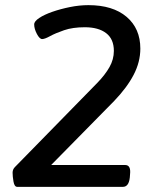

<svg xmlns="http://www.w3.org/2000/svg" viewBox="-20 -727 629 747"><path d="M47 0Q36 0 32.5 -20.5Q29 -41 29 -55Q29 -68 38 -77L359 -405Q389 -436 406 -466Q423 -496 423 -529Q423 -575 393 -598Q363 -621 310 -621Q263 -621 229.5 -609.5Q196 -598 175 -586.5Q154 -575 144 -575Q134 -575 123.5 -595Q113 -615 113 -632Q113 -644 132.5 -657Q152 -670 183.5 -681Q215 -692 252 -699.5Q289 -707 324 -707Q419 -707 472.5 -661.5Q526 -616 526 -538Q526 -486 500 -436Q474 -386 424 -334L179 -85H467Q490 -85 486 -49L485 -36Q481 0 458 0Z"/></svg>

Font: Asap Semi Expanded Semi Expanded Medium
Style: Italic
Weight: 500
Width: 6
Italic angle: -6°
Designer: Pablo Cosgaya
Foundry: Omnibus-Type
Version: Version 3.001; ttfautohint (v1.8.4.7-5d5b)